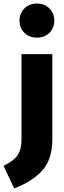

<svg xmlns="http://www.w3.org/2000/svg" viewBox="-78 -838 358 1082"><path d="M217 -56Q217 60 160.5 122.5Q104 185 2 224L-58 97Q-23 79 -2 62Q19 45 31 18.5Q43 -8 43 -50V-533H217ZM228 -722Q228 -680 200.5 -653Q173 -626 130 -626Q87 -626 59.5 -653Q32 -680 32 -722Q32 -763 59.5 -790.5Q87 -818 130 -818Q173 -818 200.5 -790.5Q228 -763 228 -722Z"/></svg>

Font: Fira Sans Condensed ExtraBold
Style: Regular
Weight: 800
Width: 3
Designer: Carrois Corporate & Edenspiekermann AG
Foundry: Carrois Corporate GbR & Edenspiekermann AG
Version: Version 4.203